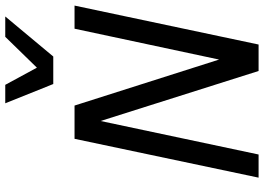

<svg xmlns="http://www.w3.org/2000/svg" viewBox="-152 -818 970 705"><g transform="rotate(-90 332.5 -465.0)"><path d="M424.8 0 241.2 -580.1 118.2 0H33.2L175.8 -675.8H297.9L466.8 -145L580.1 -675.8H665L522 0ZM374 -930.2 437 -814 550.3 -930.2H625L478 -753.9H377L306.2 -930.2Z"/></g></svg>

Font: Clear Sans
Style: Italic
Weight: 400
Italic angle: -12°
Foundry: Intel Corporation
Version: Version 1.00